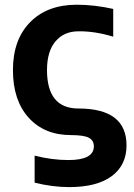

<svg xmlns="http://www.w3.org/2000/svg" viewBox="-20 -554 562 804"><path d="M176.8 -260.7Q176.8 -99.6 308.6 -99.6Q509.8 -99.6 509.8 54.7Q509.8 137.7 447.8 183.6Q385.7 229.5 269.5 229.5Q200.2 229.5 125 210.9V97.7Q197.3 116.2 266.6 116.2Q373 116.2 373 58.6Q373 34.2 352.1 22.9Q331.1 11.7 277.3 11.7Q166 11.7 100.1 -61Q34.2 -133.8 34.2 -260.7Q34.2 -387.7 106 -460.9Q177.7 -534.2 301.8 -534.2Q375 -534.2 454.1 -516.6V-400.4Q377 -423.8 308.6 -422.9Q248 -422.9 212.4 -380.9Q176.8 -338.9 176.8 -260.7Z"/></svg>

Font: Nasu
Style: Bold
Weight: 700
Designer: Ryoko NISHIZUKA (kana &amp; ideographs); Paul D. Hunt (Latin, Greek &amp; Cyrillic); Wenlong ZHANG (bopomofo); Sandoll C
Version: Version 2014.1215